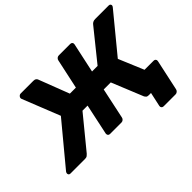

<svg xmlns="http://www.w3.org/2000/svg" viewBox="-166 -1012 1464 1464"><g transform="rotate(-45 566.5 -280.0)"><path d="M875 140Q864 140 858 132.5Q852 125 854 115L879 0H857L841 -160H1067Q1078 -160 1084 -153Q1090 -146 1088 -135L1034 115Q1032 125 1023.5 132.5Q1015 140 1004 140ZM1123 -700Q1133 -700 1138 -693.5Q1143 -687 1141 -679Q1139 -673 1134 -667L884 -363L1022 -34Q1024 -29 1022 -23Q1020 -13 1012 -6.5Q1004 0 995 0H854Q838 0 832 -7.5Q826 -15 823 -19L719 -274H643L590 -25Q588 -14 579.5 -7Q571 0 560 0H437Q426 0 420.5 -7Q415 -14 416 -25L469 -274H414L205 -19Q201 -15 192.5 -7.5Q184 0 168 0H10Q0 0 -5 -6.5Q-10 -13 -8 -23Q-7 -25 -6 -28.5Q-5 -32 -3 -34L270 -363L149 -667Q147 -673 148 -679Q150 -687 157 -693.5Q164 -700 173 -700H309Q325 -700 332.5 -694.5Q340 -689 343 -681L438 -434H503L555 -675Q557 -686 565.5 -693Q574 -700 585 -700H708Q719 -700 725 -693Q731 -686 729 -675L677 -434H737L936 -681Q942 -689 952 -694.5Q962 -700 977 -700Z"/></g></svg>

Font: Rubik Light
Style: Bold Italic
Weight: 700
Italic angle: -12°
Version: Version 2.104